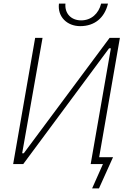

<svg xmlns="http://www.w3.org/2000/svg" viewBox="-20 -910 725 1065"><path d="M53 0H109L585 -642H595L483 0H551L491 135H529L607 -38H530L645 -700H588L112 -60H103L216 -700H175ZM425 -765C505 -765 560 -811 579 -890H541C527 -834 486 -797 430 -797C374 -797 338 -836 343 -890H307C298 -817 352 -765 425 -765Z"/></svg>

Font: Fixel Text 20240404 ExtraLight
Style: Italic
Weight: 200
Width: 4
Italic angle: -10°
Designer: AlfaBravo + MacPaw
Foundry: Kyrylo Tkachov, Marchela Mozhyna, Serhii Makarenko, Maria Weinstein, Zakhar Kryvoshyya
Version: Version 1.211;Glyphs 3.2 (3225)